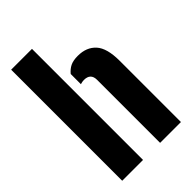

<svg xmlns="http://www.w3.org/2000/svg" viewBox="-237 -889 978 978"><g transform="rotate(-45 251.5 -400.0)"><path d="M41 0V-800H191V0ZM314 0V-454Q314 -501 266 -501Q253.5 -501 240 -496.5V-570Q256 -589.5 276.5 -599.8Q297 -610 331 -610Q393.5 -610 428.8 -571Q464 -532 464 -441V0Z"/></g></svg>

Font: Big Shoulders Stencil Display Black
Style: Regular
Weight: 900
Designer: Patric King
Foundry: XO Type Co
Version: Version 1.000